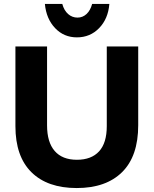

<svg xmlns="http://www.w3.org/2000/svg" viewBox="-20 -937 779 971"><path d="M368 14Q516 14 597.5 -66.5Q679 -147 679 -304V-702H520V-299Q520 -214 481 -171.5Q442 -129 369 -129Q295 -129 256.5 -173.5Q218 -218 218 -303V-702H58V-299Q58 -146 139 -66Q220 14 368 14ZM372 -848Q345 -848 324.5 -866Q304 -884 295 -917H207Q214 -842 258.5 -795Q303 -748 369 -748Q436 -748 481.5 -795Q527 -842 533 -917H446Q437 -884 417.5 -866Q398 -848 372 -848Z"/></svg>

Font: Geom
Style: Bold
Weight: 700
Version: Version 1.102